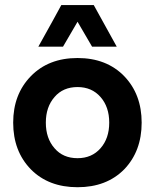

<svg xmlns="http://www.w3.org/2000/svg" viewBox="-20 -744 625 775"><path d="M293 -656.2Q307.6 -630.9 351.6 -555.7Q377 -555.7 451.2 -555.7Q427.7 -597.7 358.4 -723.6Q351.6 -723.6 333 -723.6Q306.6 -723.6 227.5 -723.6Q205.1 -681.6 134.8 -555.7Q160.2 -555.7 234.4 -555.7Q249 -581.1 293 -656.2ZM293 -509.8Q175.8 -509.8 104.5 -436.5Q33.2 -363.3 33.2 -249Q33.2 -133.8 104.5 -60.5Q175.8 11.7 293 11.7Q410.2 11.7 481.4 -60.5Q551.8 -133.8 551.8 -249Q551.8 -363.3 481.4 -436.5Q410.2 -509.8 293 -509.8ZM293 -105.5Q234.4 -105.5 200.2 -145.5Q165 -185.5 165 -249Q165 -312.5 200.2 -352.5Q234.4 -392.6 293 -392.6Q350.6 -392.6 385.7 -352.5Q420.9 -312.5 420.9 -249Q420.9 -185.5 385.7 -145.5Q350.6 -105.5 293 -105.5Z"/></svg>

Font: BM-Biotif
Style: Bold
Weight: 400
Designer: Deni Anggara
Version: Version 1.000;PS 001.000;hotconv 1.0.88;makeotf.lib2.5.64776